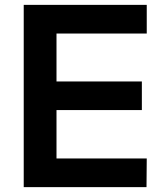

<svg xmlns="http://www.w3.org/2000/svg" viewBox="-20 -765 677 785"><path d="M77 0V-745H580V-628H211V-432H560V-315H211V-117H580L579 0Z"/></svg>

Font: Plus Jakarta Text
Style: Bold
Weight: 700
Designer: Gumpita Rahayu
Foundry: Tokotype Studio
Version: Version 1.000